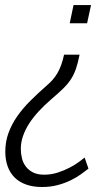

<svg xmlns="http://www.w3.org/2000/svg" viewBox="-20 -541 442 761"><path d="M155.3 151.4Q182.6 151.4 208.5 143.1Q234.4 134.8 255.9 123.5Q277.3 112.3 293 100.8Q308.6 89.4 315.4 83.5L330.6 127.4Q318.4 137.2 300.5 149.9Q282.7 162.6 259.8 173.8Q236.8 185.1 208.5 192.6Q180.2 200.2 146.5 200.2Q110.8 200.2 83.5 190.4Q56.2 180.7 37.8 162.4Q19.5 144 10.3 118.2Q1 92.3 1 60.1Q1 20.5 13.7 -14.2Q26.4 -48.8 48.6 -80.6Q70.8 -112.3 101.1 -142.3Q131.3 -172.4 166.5 -203.1Q178.7 -213.4 188.7 -224.9Q198.7 -236.3 207.3 -250.7Q215.8 -265.1 222.4 -283.2Q229 -301.3 233.9 -324.2H295.4Q288.6 -290.5 281 -268.3Q273.4 -246.1 261.5 -227.5Q249.5 -209 231 -190.7Q212.4 -172.4 183.1 -147.5Q155.3 -123.5 133.1 -99.4Q110.8 -75.2 95.2 -50.8Q79.6 -26.4 71 -1.2Q62.5 23.9 62.5 49.3Q62.5 68.4 67.1 86.9Q71.8 105.5 82.8 119.6Q93.8 133.8 111.3 142.6Q128.9 151.4 155.3 151.4ZM271.5 -521H340.8L325.2 -448.7H256.3Z"/></svg>

Font: Ufes Sans Light
Style: Italic
Weight: 200
Designer: Ricardo Esteves & Thais Bronze
Foundry: ProDesignUfes - Ricardo Esteves, Thais Bronze
Version: Version 2.0